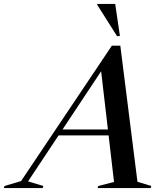

<svg xmlns="http://www.w3.org/2000/svg" viewBox="-102 -955 840 975"><path d="M596 -32 666.5 -10.5 663 0H393.5L397 -10.5L477 -31L449.5 -267.5H195.5L40.5 -34L118 -10.5L114.5 0H-82.5L-79 -10.5L5 -35.5L466 -723H509ZM215.5 -297.5H446L411.5 -593ZM507 -772H492L391.5 -931L392 -935H483Z"/></svg>

Font: Newsreader 72pt Medium
Style: Italic
Weight: 500
Italic angle: -17°
Designer: Hugues Gentile
Foundry: Production Type
Version: Version 1.003; ttfautohint (v1.8.3)